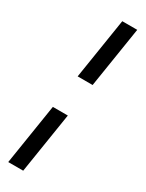

<svg xmlns="http://www.w3.org/2000/svg" viewBox="-240 -755 751 989"><g transform="rotate(30 136.0 -260.0)"><path d="M106 -360 163 -721H252L195 -360ZM17 201 74 -160H163L106 201Z"/></g></svg>

Font: Chivo Medium
Style: Italic
Weight: 500
Italic angle: -8.05°
Designer: Hector Gatti
Foundry: Omnibus-Type
Version: Version 2.002